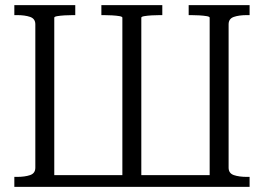

<svg xmlns="http://www.w3.org/2000/svg" viewBox="-20 -730 1031 750"><path d="M833 0H157V-46H833ZM955 -710V-671H945Q914 -671 893.5 -664Q873 -657 873 -635V-75Q873 -53 893.5 -46Q914 -39 945 -39H955V0H799V-661Q799 -665 787 -667Q775 -669 758 -670Q741 -671 725 -671H717V-710ZM274 -710V-671H266Q250 -671 233 -670Q216 -669 204 -667Q192 -665 192 -661V0H36V-39H46Q77 -39 97.5 -46Q118 -53 118 -75V-635Q118 -657 97.5 -664Q77 -671 46 -671H36V-710ZM376 -710H614V-671H606Q590 -671 573 -670Q556 -669 544 -667Q532 -665 532 -661V0H458V-661Q458 -665 446.5 -667Q435 -669 417.5 -670Q400 -671 384 -671H376Z"/></svg>

Font: Roboto Serif 28pt Condensed Light
Style: Regular
Weight: 300
Width: 3
Designer: Greg Gazdowicz
Foundry: Commercial Type
Version: Version 1.008